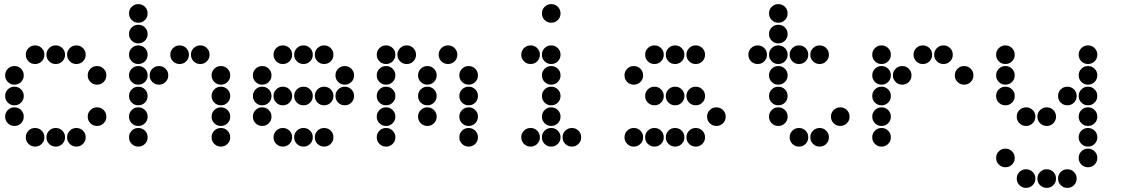

<svg xmlns="http://www.w3.org/2000/svg" viewBox="-20 -715 5440 930"><path d="M149 -495Q131 -495 118 -482Q105 -469 105 -451V-449Q105 -431 118 -418Q131 -405 149 -405H151Q169 -405 182 -418Q195 -431 195 -449V-451Q195 -469 182 -482Q169 -495 151 -495ZM249 -495Q231 -495 218 -482Q205 -469 205 -451V-449Q205 -431 218 -418Q231 -405 249 -405H251Q269 -405 282 -418Q295 -431 295 -449V-451Q295 -469 282 -482Q269 -495 251 -495ZM349 -495Q331 -495 318 -482Q305 -469 305 -451V-449Q305 -431 318 -418Q331 -405 349 -405H351Q369 -405 382 -418Q395 -431 395 -449V-451Q395 -469 382 -482Q369 -495 351 -495ZM49 -395Q31 -395 18 -382Q5 -369 5 -351V-349Q5 -331 18 -318Q31 -305 49 -305H51Q69 -305 82 -318Q95 -331 95 -349V-351Q95 -369 82 -382Q69 -395 51 -395ZM449 -395Q431 -395 418 -382Q405 -369 405 -351V-349Q405 -331 418 -318Q431 -305 449 -305H451Q469 -305 482 -318Q495 -331 495 -349V-351Q495 -369 482 -382Q469 -395 451 -395ZM49 -295Q31 -295 18 -282Q5 -269 5 -251V-249Q5 -231 18 -218Q31 -205 49 -205H51Q69 -205 82 -218Q95 -231 95 -249V-251Q95 -269 82 -282Q69 -295 51 -295ZM49 -195Q31 -195 18 -182Q5 -169 5 -151V-149Q5 -131 18 -118Q31 -105 49 -105H51Q69 -105 82 -118Q95 -131 95 -149V-151Q95 -169 82 -182Q69 -195 51 -195ZM449 -195Q431 -195 418 -182Q405 -169 405 -151V-149Q405 -131 418 -118Q431 -105 449 -105H451Q469 -105 482 -118Q495 -131 495 -149V-151Q495 -169 482 -182Q469 -195 451 -195ZM149 -95Q131 -95 118 -82Q105 -69 105 -51V-49Q105 -31 118 -18Q131 -5 149 -5H151Q169 -5 182 -18Q195 -31 195 -49V-51Q195 -69 182 -82Q169 -95 151 -95ZM249 -95Q231 -95 218 -82Q205 -69 205 -51V-49Q205 -31 218 -18Q231 -5 249 -5H251Q269 -5 282 -18Q295 -31 295 -49V-51Q295 -69 282 -82Q269 -95 251 -95ZM349 -95Q331 -95 318 -82Q305 -69 305 -51V-49Q305 -31 318 -18Q331 -5 349 -5H351Q369 -5 382 -18Q395 -31 395 -49V-51Q395 -69 382 -82Q369 -95 351 -95Z M649 -695Q631 -695 618 -682Q605 -669 605 -651V-649Q605 -631 618 -618Q631 -605 649 -605H651Q669 -605 682 -618Q695 -631 695 -649V-651Q695 -669 682 -682Q669 -695 651 -695ZM649 -595Q631 -595 618 -582Q605 -569 605 -551V-549Q605 -531 618 -518Q631 -505 649 -505H651Q669 -505 682 -518Q695 -531 695 -549V-551Q695 -569 682 -582Q669 -595 651 -595ZM649 -495Q631 -495 618 -482Q605 -469 605 -451V-449Q605 -431 618 -418Q631 -405 649 -405H651Q669 -405 682 -418Q695 -431 695 -449V-451Q695 -469 682 -482Q669 -495 651 -495ZM849 -495Q831 -495 818 -482Q805 -469 805 -451V-449Q805 -431 818 -418Q831 -405 849 -405H851Q869 -405 882 -418Q895 -431 895 -449V-451Q895 -469 882 -482Q869 -495 851 -495ZM949 -495Q931 -495 918 -482Q905 -469 905 -451V-449Q905 -431 918 -418Q931 -405 949 -405H951Q969 -405 982 -418Q995 -431 995 -449V-451Q995 -469 982 -482Q969 -495 951 -495ZM649 -395Q631 -395 618 -382Q605 -369 605 -351V-349Q605 -331 618 -318Q631 -305 649 -305H651Q669 -305 682 -318Q695 -331 695 -349V-351Q695 -369 682 -382Q669 -395 651 -395ZM749 -395Q731 -395 718 -382Q705 -369 705 -351V-349Q705 -331 718 -318Q731 -305 749 -305H751Q769 -305 782 -318Q795 -331 795 -349V-351Q795 -369 782 -382Q769 -395 751 -395ZM1049 -395Q1031 -395 1018 -382Q1005 -369 1005 -351V-349Q1005 -331 1018 -318Q1031 -305 1049 -305H1051Q1069 -305 1082 -318Q1095 -331 1095 -349V-351Q1095 -369 1082 -382Q1069 -395 1051 -395ZM649 -295Q631 -295 618 -282Q605 -269 605 -251V-249Q605 -231 618 -218Q631 -205 649 -205H651Q669 -205 682 -218Q695 -231 695 -249V-251Q695 -269 682 -282Q669 -295 651 -295ZM1049 -295Q1031 -295 1018 -282Q1005 -269 1005 -251V-249Q1005 -231 1018 -218Q1031 -205 1049 -205H1051Q1069 -205 1082 -218Q1095 -231 1095 -249V-251Q1095 -269 1082 -282Q1069 -295 1051 -295ZM649 -195Q631 -195 618 -182Q605 -169 605 -151V-149Q605 -131 618 -118Q631 -105 649 -105H651Q669 -105 682 -118Q695 -131 695 -149V-151Q695 -169 682 -182Q669 -195 651 -195ZM1049 -195Q1031 -195 1018 -182Q1005 -169 1005 -151V-149Q1005 -131 1018 -118Q1031 -105 1049 -105H1051Q1069 -105 1082 -118Q1095 -131 1095 -149V-151Q1095 -169 1082 -182Q1069 -195 1051 -195ZM649 -95Q631 -95 618 -82Q605 -69 605 -51V-49Q605 -31 618 -18Q631 -5 649 -5H651Q669 -5 682 -18Q695 -31 695 -49V-51Q695 -69 682 -82Q669 -95 651 -95ZM1049 -95Q1031 -95 1018 -82Q1005 -69 1005 -51V-49Q1005 -31 1018 -18Q1031 -5 1049 -5H1051Q1069 -5 1082 -18Q1095 -31 1095 -49V-51Q1095 -69 1082 -82Q1069 -95 1051 -95Z M1349 -495Q1331 -495 1318 -482Q1305 -469 1305 -451V-449Q1305 -431 1318 -418Q1331 -405 1349 -405H1351Q1369 -405 1382 -418Q1395 -431 1395 -449V-451Q1395 -469 1382 -482Q1369 -495 1351 -495ZM1449 -495Q1431 -495 1418 -482Q1405 -469 1405 -451V-449Q1405 -431 1418 -418Q1431 -405 1449 -405H1451Q1469 -405 1482 -418Q1495 -431 1495 -449V-451Q1495 -469 1482 -482Q1469 -495 1451 -495ZM1549 -495Q1531 -495 1518 -482Q1505 -469 1505 -451V-449Q1505 -431 1518 -418Q1531 -405 1549 -405H1551Q1569 -405 1582 -418Q1595 -431 1595 -449V-451Q1595 -469 1582 -482Q1569 -495 1551 -495ZM1249 -395Q1231 -395 1218 -382Q1205 -369 1205 -351V-349Q1205 -331 1218 -318Q1231 -305 1249 -305H1251Q1269 -305 1282 -318Q1295 -331 1295 -349V-351Q1295 -369 1282 -382Q1269 -395 1251 -395ZM1649 -395Q1631 -395 1618 -382Q1605 -369 1605 -351V-349Q1605 -331 1618 -318Q1631 -305 1649 -305H1651Q1669 -305 1682 -318Q1695 -331 1695 -349V-351Q1695 -369 1682 -382Q1669 -395 1651 -395ZM1249 -295Q1231 -295 1218 -282Q1205 -269 1205 -251V-249Q1205 -231 1218 -218Q1231 -205 1249 -205H1251Q1269 -205 1282 -218Q1295 -231 1295 -249V-251Q1295 -269 1282 -282Q1269 -295 1251 -295ZM1349 -295Q1331 -295 1318 -282Q1305 -269 1305 -251V-249Q1305 -231 1318 -218Q1331 -205 1349 -205H1351Q1369 -205 1382 -218Q1395 -231 1395 -249V-251Q1395 -269 1382 -282Q1369 -295 1351 -295ZM1449 -295Q1431 -295 1418 -282Q1405 -269 1405 -251V-249Q1405 -231 1418 -218Q1431 -205 1449 -205H1451Q1469 -205 1482 -218Q1495 -231 1495 -249V-251Q1495 -269 1482 -282Q1469 -295 1451 -295ZM1549 -295Q1531 -295 1518 -282Q1505 -269 1505 -251V-249Q1505 -231 1518 -218Q1531 -205 1549 -205H1551Q1569 -205 1582 -218Q1595 -231 1595 -249V-251Q1595 -269 1582 -282Q1569 -295 1551 -295ZM1649 -295Q1631 -295 1618 -282Q1605 -269 1605 -251V-249Q1605 -231 1618 -218Q1631 -205 1649 -205H1651Q1669 -205 1682 -218Q1695 -231 1695 -249V-251Q1695 -269 1682 -282Q1669 -295 1651 -295ZM1249 -195Q1231 -195 1218 -182Q1205 -169 1205 -151V-149Q1205 -131 1218 -118Q1231 -105 1249 -105H1251Q1269 -105 1282 -118Q1295 -131 1295 -149V-151Q1295 -169 1282 -182Q1269 -195 1251 -195ZM1349 -95Q1331 -95 1318 -82Q1305 -69 1305 -51V-49Q1305 -31 1318 -18Q1331 -5 1349 -5H1351Q1369 -5 1382 -18Q1395 -31 1395 -49V-51Q1395 -69 1382 -82Q1369 -95 1351 -95ZM1449 -95Q1431 -95 1418 -82Q1405 -69 1405 -51V-49Q1405 -31 1418 -18Q1431 -5 1449 -5H1451Q1469 -5 1482 -18Q1495 -31 1495 -49V-51Q1495 -69 1482 -82Q1469 -95 1451 -95ZM1549 -95Q1531 -95 1518 -82Q1505 -69 1505 -51V-49Q1505 -31 1518 -18Q1531 -5 1549 -5H1551Q1569 -5 1582 -18Q1595 -31 1595 -49V-51Q1595 -69 1582 -82Q1569 -95 1551 -95Z M1849 -495Q1831 -495 1818 -482Q1805 -469 1805 -451V-449Q1805 -431 1818 -418Q1831 -405 1849 -405H1851Q1869 -405 1882 -418Q1895 -431 1895 -449V-451Q1895 -469 1882 -482Q1869 -495 1851 -495ZM1949 -495Q1931 -495 1918 -482Q1905 -469 1905 -451V-449Q1905 -431 1918 -418Q1931 -405 1949 -405H1951Q1969 -405 1982 -418Q1995 -431 1995 -449V-451Q1995 -469 1982 -482Q1969 -495 1951 -495ZM2149 -495Q2131 -495 2118 -482Q2105 -469 2105 -451V-449Q2105 -431 2118 -418Q2131 -405 2149 -405H2151Q2169 -405 2182 -418Q2195 -431 2195 -449V-451Q2195 -469 2182 -482Q2169 -495 2151 -495ZM1849 -395Q1831 -395 1818 -382Q1805 -369 1805 -351V-349Q1805 -331 1818 -318Q1831 -305 1849 -305H1851Q1869 -305 1882 -318Q1895 -331 1895 -349V-351Q1895 -369 1882 -382Q1869 -395 1851 -395ZM2049 -395Q2031 -395 2018 -382Q2005 -369 2005 -351V-349Q2005 -331 2018 -318Q2031 -305 2049 -305H2051Q2069 -305 2082 -318Q2095 -331 2095 -349V-351Q2095 -369 2082 -382Q2069 -395 2051 -395ZM2249 -395Q2231 -395 2218 -382Q2205 -369 2205 -351V-349Q2205 -331 2218 -318Q2231 -305 2249 -305H2251Q2269 -305 2282 -318Q2295 -331 2295 -349V-351Q2295 -369 2282 -382Q2269 -395 2251 -395ZM1849 -295Q1831 -295 1818 -282Q1805 -269 1805 -251V-249Q1805 -231 1818 -218Q1831 -205 1849 -205H1851Q1869 -205 1882 -218Q1895 -231 1895 -249V-251Q1895 -269 1882 -282Q1869 -295 1851 -295ZM2049 -295Q2031 -295 2018 -282Q2005 -269 2005 -251V-249Q2005 -231 2018 -218Q2031 -205 2049 -205H2051Q2069 -205 2082 -218Q2095 -231 2095 -249V-251Q2095 -269 2082 -282Q2069 -295 2051 -295ZM2249 -295Q2231 -295 2218 -282Q2205 -269 2205 -251V-249Q2205 -231 2218 -218Q2231 -205 2249 -205H2251Q2269 -205 2282 -218Q2295 -231 2295 -249V-251Q2295 -269 2282 -282Q2269 -295 2251 -295ZM1849 -195Q1831 -195 1818 -182Q1805 -169 1805 -151V-149Q1805 -131 1818 -118Q1831 -105 1849 -105H1851Q1869 -105 1882 -118Q1895 -131 1895 -149V-151Q1895 -169 1882 -182Q1869 -195 1851 -195ZM2049 -195Q2031 -195 2018 -182Q2005 -169 2005 -151V-149Q2005 -131 2018 -118Q2031 -105 2049 -105H2051Q2069 -105 2082 -118Q2095 -131 2095 -149V-151Q2095 -169 2082 -182Q2069 -195 2051 -195ZM2249 -195Q2231 -195 2218 -182Q2205 -169 2205 -151V-149Q2205 -131 2218 -118Q2231 -105 2249 -105H2251Q2269 -105 2282 -118Q2295 -131 2295 -149V-151Q2295 -169 2282 -182Q2269 -195 2251 -195ZM1849 -95Q1831 -95 1818 -82Q1805 -69 1805 -51V-49Q1805 -31 1818 -18Q1831 -5 1849 -5H1851Q1869 -5 1882 -18Q1895 -31 1895 -49V-51Q1895 -69 1882 -82Q1869 -95 1851 -95ZM2249 -95Q2231 -95 2218 -82Q2205 -69 2205 -51V-49Q2205 -31 2218 -18Q2231 -5 2249 -5H2251Q2269 -5 2282 -18Q2295 -31 2295 -49V-51Q2295 -69 2282 -82Q2269 -95 2251 -95Z M2649 -695Q2631 -695 2618 -682Q2605 -669 2605 -651V-649Q2605 -631 2618 -618Q2631 -605 2649 -605H2651Q2669 -605 2682 -618Q2695 -631 2695 -649V-651Q2695 -669 2682 -682Q2669 -695 2651 -695ZM2549 -495Q2531 -495 2518 -482Q2505 -469 2505 -451V-449Q2505 -431 2518 -418Q2531 -405 2549 -405H2551Q2569 -405 2582 -418Q2595 -431 2595 -449V-451Q2595 -469 2582 -482Q2569 -495 2551 -495ZM2649 -495Q2631 -495 2618 -482Q2605 -469 2605 -451V-449Q2605 -431 2618 -418Q2631 -405 2649 -405H2651Q2669 -405 2682 -418Q2695 -431 2695 -449V-451Q2695 -469 2682 -482Q2669 -495 2651 -495ZM2649 -395Q2631 -395 2618 -382Q2605 -369 2605 -351V-349Q2605 -331 2618 -318Q2631 -305 2649 -305H2651Q2669 -305 2682 -318Q2695 -331 2695 -349V-351Q2695 -369 2682 -382Q2669 -395 2651 -395ZM2649 -295Q2631 -295 2618 -282Q2605 -269 2605 -251V-249Q2605 -231 2618 -218Q2631 -205 2649 -205H2651Q2669 -205 2682 -218Q2695 -231 2695 -249V-251Q2695 -269 2682 -282Q2669 -295 2651 -295ZM2649 -195Q2631 -195 2618 -182Q2605 -169 2605 -151V-149Q2605 -131 2618 -118Q2631 -105 2649 -105H2651Q2669 -105 2682 -118Q2695 -131 2695 -149V-151Q2695 -169 2682 -182Q2669 -195 2651 -195ZM2549 -95Q2531 -95 2518 -82Q2505 -69 2505 -51V-49Q2505 -31 2518 -18Q2531 -5 2549 -5H2551Q2569 -5 2582 -18Q2595 -31 2595 -49V-51Q2595 -69 2582 -82Q2569 -95 2551 -95ZM2649 -95Q2631 -95 2618 -82Q2605 -69 2605 -51V-49Q2605 -31 2618 -18Q2631 -5 2649 -5H2651Q2669 -5 2682 -18Q2695 -31 2695 -49V-51Q2695 -69 2682 -82Q2669 -95 2651 -95ZM2749 -95Q2731 -95 2718 -82Q2705 -69 2705 -51V-49Q2705 -31 2718 -18Q2731 -5 2749 -5H2751Q2769 -5 2782 -18Q2795 -31 2795 -49V-51Q2795 -69 2782 -82Q2769 -95 2751 -95Z M3149 -495Q3131 -495 3118 -482Q3105 -469 3105 -451V-449Q3105 -431 3118 -418Q3131 -405 3149 -405H3151Q3169 -405 3182 -418Q3195 -431 3195 -449V-451Q3195 -469 3182 -482Q3169 -495 3151 -495ZM3249 -495Q3231 -495 3218 -482Q3205 -469 3205 -451V-449Q3205 -431 3218 -418Q3231 -405 3249 -405H3251Q3269 -405 3282 -418Q3295 -431 3295 -449V-451Q3295 -469 3282 -482Q3269 -495 3251 -495ZM3349 -495Q3331 -495 3318 -482Q3305 -469 3305 -451V-449Q3305 -431 3318 -418Q3331 -405 3349 -405H3351Q3369 -405 3382 -418Q3395 -431 3395 -449V-451Q3395 -469 3382 -482Q3369 -495 3351 -495ZM3049 -395Q3031 -395 3018 -382Q3005 -369 3005 -351V-349Q3005 -331 3018 -318Q3031 -305 3049 -305H3051Q3069 -305 3082 -318Q3095 -331 3095 -349V-351Q3095 -369 3082 -382Q3069 -395 3051 -395ZM3149 -295Q3131 -295 3118 -282Q3105 -269 3105 -251V-249Q3105 -231 3118 -218Q3131 -205 3149 -205H3151Q3169 -205 3182 -218Q3195 -231 3195 -249V-251Q3195 -269 3182 -282Q3169 -295 3151 -295ZM3249 -295Q3231 -295 3218 -282Q3205 -269 3205 -251V-249Q3205 -231 3218 -218Q3231 -205 3249 -205H3251Q3269 -205 3282 -218Q3295 -231 3295 -249V-251Q3295 -269 3282 -282Q3269 -295 3251 -295ZM3349 -295Q3331 -295 3318 -282Q3305 -269 3305 -251V-249Q3305 -231 3318 -218Q3331 -205 3349 -205H3351Q3369 -205 3382 -218Q3395 -231 3395 -249V-251Q3395 -269 3382 -282Q3369 -295 3351 -295ZM3449 -195Q3431 -195 3418 -182Q3405 -169 3405 -151V-149Q3405 -131 3418 -118Q3431 -105 3449 -105H3451Q3469 -105 3482 -118Q3495 -131 3495 -149V-151Q3495 -169 3482 -182Q3469 -195 3451 -195ZM3049 -95Q3031 -95 3018 -82Q3005 -69 3005 -51V-49Q3005 -31 3018 -18Q3031 -5 3049 -5H3051Q3069 -5 3082 -18Q3095 -31 3095 -49V-51Q3095 -69 3082 -82Q3069 -95 3051 -95ZM3149 -95Q3131 -95 3118 -82Q3105 -69 3105 -51V-49Q3105 -31 3118 -18Q3131 -5 3149 -5H3151Q3169 -5 3182 -18Q3195 -31 3195 -49V-51Q3195 -69 3182 -82Q3169 -95 3151 -95ZM3249 -95Q3231 -95 3218 -82Q3205 -69 3205 -51V-49Q3205 -31 3218 -18Q3231 -5 3249 -5H3251Q3269 -5 3282 -18Q3295 -31 3295 -49V-51Q3295 -69 3282 -82Q3269 -95 3251 -95ZM3349 -95Q3331 -95 3318 -82Q3305 -69 3305 -51V-49Q3305 -31 3318 -18Q3331 -5 3349 -5H3351Q3369 -5 3382 -18Q3395 -31 3395 -49V-51Q3395 -69 3382 -82Q3369 -95 3351 -95Z M3749 -695Q3731 -695 3718 -682Q3705 -669 3705 -651V-649Q3705 -631 3718 -618Q3731 -605 3749 -605H3751Q3769 -605 3782 -618Q3795 -631 3795 -649V-651Q3795 -669 3782 -682Q3769 -695 3751 -695ZM3749 -595Q3731 -595 3718 -582Q3705 -569 3705 -551V-549Q3705 -531 3718 -518Q3731 -505 3749 -505H3751Q3769 -505 3782 -518Q3795 -531 3795 -549V-551Q3795 -569 3782 -582Q3769 -595 3751 -595ZM3649 -495Q3631 -495 3618 -482Q3605 -469 3605 -451V-449Q3605 -431 3618 -418Q3631 -405 3649 -405H3651Q3669 -405 3682 -418Q3695 -431 3695 -449V-451Q3695 -469 3682 -482Q3669 -495 3651 -495ZM3749 -495Q3731 -495 3718 -482Q3705 -469 3705 -451V-449Q3705 -431 3718 -418Q3731 -405 3749 -405H3751Q3769 -405 3782 -418Q3795 -431 3795 -449V-451Q3795 -469 3782 -482Q3769 -495 3751 -495ZM3849 -495Q3831 -495 3818 -482Q3805 -469 3805 -451V-449Q3805 -431 3818 -418Q3831 -405 3849 -405H3851Q3869 -405 3882 -418Q3895 -431 3895 -449V-451Q3895 -469 3882 -482Q3869 -495 3851 -495ZM3949 -495Q3931 -495 3918 -482Q3905 -469 3905 -451V-449Q3905 -431 3918 -418Q3931 -405 3949 -405H3951Q3969 -405 3982 -418Q3995 -431 3995 -449V-451Q3995 -469 3982 -482Q3969 -495 3951 -495ZM3749 -395Q3731 -395 3718 -382Q3705 -369 3705 -351V-349Q3705 -331 3718 -318Q3731 -305 3749 -305H3751Q3769 -305 3782 -318Q3795 -331 3795 -349V-351Q3795 -369 3782 -382Q3769 -395 3751 -395ZM3749 -295Q3731 -295 3718 -282Q3705 -269 3705 -251V-249Q3705 -231 3718 -218Q3731 -205 3749 -205H3751Q3769 -205 3782 -218Q3795 -231 3795 -249V-251Q3795 -269 3782 -282Q3769 -295 3751 -295ZM3749 -195Q3731 -195 3718 -182Q3705 -169 3705 -151V-149Q3705 -131 3718 -118Q3731 -105 3749 -105H3751Q3769 -105 3782 -118Q3795 -131 3795 -149V-151Q3795 -169 3782 -182Q3769 -195 3751 -195ZM4049 -195Q4031 -195 4018 -182Q4005 -169 4005 -151V-149Q4005 -131 4018 -118Q4031 -105 4049 -105H4051Q4069 -105 4082 -118Q4095 -131 4095 -149V-151Q4095 -169 4082 -182Q4069 -195 4051 -195ZM3849 -95Q3831 -95 3818 -82Q3805 -69 3805 -51V-49Q3805 -31 3818 -18Q3831 -5 3849 -5H3851Q3869 -5 3882 -18Q3895 -31 3895 -49V-51Q3895 -69 3882 -82Q3869 -95 3851 -95ZM3949 -95Q3931 -95 3918 -82Q3905 -69 3905 -51V-49Q3905 -31 3918 -18Q3931 -5 3949 -5H3951Q3969 -5 3982 -18Q3995 -31 3995 -49V-51Q3995 -69 3982 -82Q3969 -95 3951 -95Z M4249 -495Q4231 -495 4218 -482Q4205 -469 4205 -451V-449Q4205 -431 4218 -418Q4231 -405 4249 -405H4251Q4269 -405 4282 -418Q4295 -431 4295 -449V-451Q4295 -469 4282 -482Q4269 -495 4251 -495ZM4449 -495Q4431 -495 4418 -482Q4405 -469 4405 -451V-449Q4405 -431 4418 -418Q4431 -405 4449 -405H4451Q4469 -405 4482 -418Q4495 -431 4495 -449V-451Q4495 -469 4482 -482Q4469 -495 4451 -495ZM4549 -495Q4531 -495 4518 -482Q4505 -469 4505 -451V-449Q4505 -431 4518 -418Q4531 -405 4549 -405H4551Q4569 -405 4582 -418Q4595 -431 4595 -449V-451Q4595 -469 4582 -482Q4569 -495 4551 -495ZM4249 -395Q4231 -395 4218 -382Q4205 -369 4205 -351V-349Q4205 -331 4218 -318Q4231 -305 4249 -305H4251Q4269 -305 4282 -318Q4295 -331 4295 -349V-351Q4295 -369 4282 -382Q4269 -395 4251 -395ZM4349 -395Q4331 -395 4318 -382Q4305 -369 4305 -351V-349Q4305 -331 4318 -318Q4331 -305 4349 -305H4351Q4369 -305 4382 -318Q4395 -331 4395 -349V-351Q4395 -369 4382 -382Q4369 -395 4351 -395ZM4649 -395Q4631 -395 4618 -382Q4605 -369 4605 -351V-349Q4605 -331 4618 -318Q4631 -305 4649 -305H4651Q4669 -305 4682 -318Q4695 -331 4695 -349V-351Q4695 -369 4682 -382Q4669 -395 4651 -395ZM4249 -295Q4231 -295 4218 -282Q4205 -269 4205 -251V-249Q4205 -231 4218 -218Q4231 -205 4249 -205H4251Q4269 -205 4282 -218Q4295 -231 4295 -249V-251Q4295 -269 4282 -282Q4269 -295 4251 -295ZM4249 -195Q4231 -195 4218 -182Q4205 -169 4205 -151V-149Q4205 -131 4218 -118Q4231 -105 4249 -105H4251Q4269 -105 4282 -118Q4295 -131 4295 -149V-151Q4295 -169 4282 -182Q4269 -195 4251 -195ZM4249 -95Q4231 -95 4218 -82Q4205 -69 4205 -51V-49Q4205 -31 4218 -18Q4231 -5 4249 -5H4251Q4269 -5 4282 -18Q4295 -31 4295 -49V-51Q4295 -69 4282 -82Q4269 -95 4251 -95Z M4849 -495Q4831 -495 4818 -482Q4805 -469 4805 -451V-449Q4805 -431 4818 -418Q4831 -405 4849 -405H4851Q4869 -405 4882 -418Q4895 -431 4895 -449V-451Q4895 -469 4882 -482Q4869 -495 4851 -495ZM5249 -495Q5231 -495 5218 -482Q5205 -469 5205 -451V-449Q5205 -431 5218 -418Q5231 -405 5249 -405H5251Q5269 -405 5282 -418Q5295 -431 5295 -449V-451Q5295 -469 5282 -482Q5269 -495 5251 -495ZM4849 -395Q4831 -395 4818 -382Q4805 -369 4805 -351V-349Q4805 -331 4818 -318Q4831 -305 4849 -305H4851Q4869 -305 4882 -318Q4895 -331 4895 -349V-351Q4895 -369 4882 -382Q4869 -395 4851 -395ZM5249 -395Q5231 -395 5218 -382Q5205 -369 5205 -351V-349Q5205 -331 5218 -318Q5231 -305 5249 -305H5251Q5269 -305 5282 -318Q5295 -331 5295 -349V-351Q5295 -369 5282 -382Q5269 -395 5251 -395ZM4849 -295Q4831 -295 4818 -282Q4805 -269 4805 -251V-249Q4805 -231 4818 -218Q4831 -205 4849 -205H4851Q4869 -205 4882 -218Q4895 -231 4895 -249V-251Q4895 -269 4882 -282Q4869 -295 4851 -295ZM5149 -295Q5131 -295 5118 -282Q5105 -269 5105 -251V-249Q5105 -231 5118 -218Q5131 -205 5149 -205H5151Q5169 -205 5182 -218Q5195 -231 5195 -249V-251Q5195 -269 5182 -282Q5169 -295 5151 -295ZM5249 -295Q5231 -295 5218 -282Q5205 -269 5205 -251V-249Q5205 -231 5218 -218Q5231 -205 5249 -205H5251Q5269 -205 5282 -218Q5295 -231 5295 -249V-251Q5295 -269 5282 -282Q5269 -295 5251 -295ZM4949 -195Q4931 -195 4918 -182Q4905 -169 4905 -151V-149Q4905 -131 4918 -118Q4931 -105 4949 -105H4951Q4969 -105 4982 -118Q4995 -131 4995 -149V-151Q4995 -169 4982 -182Q4969 -195 4951 -195ZM5049 -195Q5031 -195 5018 -182Q5005 -169 5005 -151V-149Q5005 -131 5018 -118Q5031 -105 5049 -105H5051Q5069 -105 5082 -118Q5095 -131 5095 -149V-151Q5095 -169 5082 -182Q5069 -195 5051 -195ZM5249 -195Q5231 -195 5218 -182Q5205 -169 5205 -151V-149Q5205 -131 5218 -118Q5231 -105 5249 -105H5251Q5269 -105 5282 -118Q5295 -131 5295 -149V-151Q5295 -169 5282 -182Q5269 -195 5251 -195ZM5249 -95Q5231 -95 5218 -82Q5205 -69 5205 -51V-49Q5205 -31 5218 -18Q5231 -5 5249 -5H5251Q5269 -5 5282 -18Q5295 -31 5295 -49V-51Q5295 -69 5282 -82Q5269 -95 5251 -95ZM4849 5Q4831 5 4818 18Q4805 31 4805 49V51Q4805 69 4818 82Q4831 95 4849 95H4851Q4869 95 4882 82Q4895 69 4895 51V49Q4895 31 4882 18Q4869 5 4851 5ZM5249 5Q5231 5 5218 18Q5205 31 5205 49V51Q5205 69 5218 82Q5231 95 5249 95H5251Q5269 95 5282 82Q5295 69 5295 51V49Q5295 31 5282 18Q5269 5 5251 5ZM4949 105Q4931 105 4918 118Q4905 131 4905 149V151Q4905 169 4918 182Q4931 195 4949 195H4951Q4969 195 4982 182Q4995 169 4995 151V149Q4995 131 4982 118Q4969 105 4951 105ZM5049 105Q5031 105 5018 118Q5005 131 5005 149V151Q5005 169 5018 182Q5031 195 5049 195H5051Q5069 195 5082 182Q5095 169 5095 151V149Q5095 131 5082 118Q5069 105 5051 105ZM5149 105Q5131 105 5118 118Q5105 131 5105 149V151Q5105 169 5118 182Q5131 195 5149 195H5151Q5169 195 5182 182Q5195 169 5195 151V149Q5195 131 5182 118Q5169 105 5151 105Z"/></svg>

Font: Doto Black Rounded Black
Style: Regular
Weight: 900
Monospace: yes
Version: Version 1.000